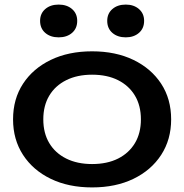

<svg xmlns="http://www.w3.org/2000/svg" viewBox="-20 -804 804 838"><path d="M382 14Q279 14 201.5 -23.5Q124 -61 80.5 -128Q37 -195 37 -283Q37 -372 80.5 -438.5Q124 -505 201.5 -542.5Q279 -580 382 -580Q485 -580 562.5 -542.5Q640 -505 683.5 -438.5Q727 -372 727 -283Q727 -195 683.5 -128Q640 -61 562.5 -23.5Q485 14 382 14ZM382 -88Q448 -88 495.5 -112Q543 -136 569 -179.5Q595 -223 595 -283Q595 -343 569 -386.5Q543 -430 495.5 -454Q448 -478 382 -478Q317 -478 269 -454Q221 -430 195 -386.5Q169 -343 169 -283Q169 -223 195 -179.5Q221 -136 269 -112Q317 -88 382 -88ZM236 -641Q200 -641 177.5 -660.5Q155 -680 155 -713Q155 -745 177.5 -764.5Q200 -784 236 -784Q272 -784 294.5 -764.5Q317 -745 317 -713Q317 -680 294.5 -660.5Q272 -641 236 -641ZM529 -641Q493 -641 470.5 -660.5Q448 -680 448 -713Q448 -745 470.5 -764.5Q493 -784 529 -784Q564 -784 586.5 -764.5Q609 -745 609 -713Q609 -680 586.5 -660.5Q564 -641 529 -641Z"/></svg>

Font: Bounded
Style: Regular
Weight: 400
Designer: Vlad Churkin
Version: Version 1.0